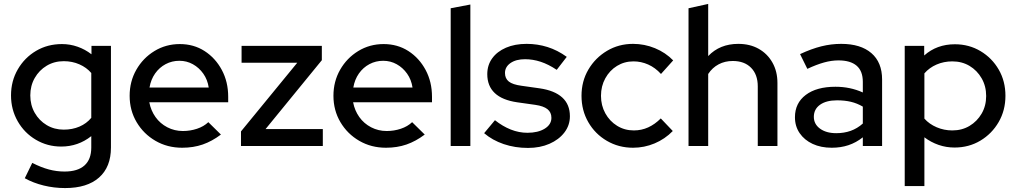

<svg xmlns="http://www.w3.org/2000/svg" viewBox="-20 -742 5167 976"><path d="M311 214Q255 214 202 201Q149 188 106 164L144 86Q189 109 228.5 119.5Q268 130 308 130Q375 130 409.5 99Q444 68 444 8V-50Q377 3 291 3Q221 3 162.5 -31.5Q104 -66 70 -125.5Q36 -185 36 -257Q36 -330 70.5 -389.5Q105 -449 163.5 -483.5Q222 -518 295 -518Q336 -518 374.5 -504.5Q413 -491 445 -466V-509H544V8Q544 107 483.5 160.5Q423 214 311 214ZM304 -83Q348 -83 384 -98.5Q420 -114 444 -143V-371Q420 -399 383.5 -415Q347 -431 304 -431Q256 -431 217.5 -408Q179 -385 156.5 -345.5Q134 -306 134 -257Q134 -208 156.5 -168.5Q179 -129 217.5 -106Q256 -83 304 -83Z M906 9Q831 9 770.5 -26Q710 -61 674.5 -121Q639 -181 639 -255Q639 -328 673 -387.5Q707 -447 765 -482.5Q823 -518 894 -518Q965 -518 1020 -482.5Q1075 -447 1107.5 -386.5Q1140 -326 1140 -250V-222H739Q747 -180 770.5 -147Q794 -114 830.5 -95Q867 -76 910 -76Q947 -76 981.5 -87.5Q1016 -99 1039 -121L1103 -58Q1058 -24 1010.5 -7.5Q963 9 906 9ZM740 -297H1041Q1035 -337 1013.5 -367.5Q992 -398 960.5 -415.5Q929 -433 892 -433Q854 -433 822 -416Q790 -399 768.5 -368.5Q747 -338 740 -297Z M1205 0V-74L1491 -423H1208V-509H1616V-436L1330 -86H1621V0Z M1942 9Q1867 9 1806.5 -26Q1746 -61 1710.5 -121Q1675 -181 1675 -255Q1675 -328 1709 -387.5Q1743 -447 1801 -482.5Q1859 -518 1930 -518Q2001 -518 2056 -482.5Q2111 -447 2143.5 -386.5Q2176 -326 2176 -250V-222H1775Q1783 -180 1806.5 -147Q1830 -114 1866.5 -95Q1903 -76 1946 -76Q1983 -76 2017.5 -87.5Q2052 -99 2075 -121L2139 -58Q2094 -24 2046.5 -7.5Q1999 9 1942 9ZM1776 -297H2077Q2071 -337 2049.5 -367.5Q2028 -398 1996.5 -415.5Q1965 -433 1928 -433Q1890 -433 1858 -416Q1826 -399 1804.5 -368.5Q1783 -338 1776 -297Z M2271 0V-700L2371 -719V0Z M2664 10Q2598 10 2540.5 -9.5Q2483 -29 2441 -65L2496 -131Q2535 -100 2576.5 -83.5Q2618 -67 2661 -67Q2715 -67 2749 -88Q2783 -109 2783 -143Q2783 -171 2763 -187Q2743 -203 2701 -209L2609 -222Q2533 -233 2495 -269Q2457 -305 2457 -365Q2457 -411 2482 -445.5Q2507 -480 2552 -499.5Q2597 -519 2657 -519Q2712 -519 2763 -503Q2814 -487 2861 -453L2810 -387Q2768 -415 2728.5 -428Q2689 -441 2649 -441Q2603 -441 2575 -421.5Q2547 -402 2547 -371Q2547 -343 2566.5 -327.5Q2586 -312 2631 -306L2723 -293Q2799 -282 2838 -246.5Q2877 -211 2877 -151Q2877 -105 2849 -68.5Q2821 -32 2773 -11Q2725 10 2664 10Z M3198 9Q3125 9 3065 -26Q3005 -61 2970.5 -121Q2936 -181 2936 -255Q2936 -329 2971 -388.5Q3006 -448 3065.5 -483.5Q3125 -519 3198 -519Q3256 -519 3309.5 -497Q3363 -475 3402 -435L3340 -366Q3311 -398 3275 -414Q3239 -430 3200 -430Q3154 -430 3116.5 -407Q3079 -384 3057 -344Q3035 -304 3035 -255Q3035 -206 3057 -166Q3079 -126 3117 -102.5Q3155 -79 3202 -79Q3241 -79 3275 -94.5Q3309 -110 3339 -140L3400 -76Q3360 -35 3307.5 -13Q3255 9 3198 9Z M3480 0V-700L3580 -722V-457Q3639 -519 3733 -519Q3792 -519 3836.5 -494Q3881 -469 3906.5 -424Q3932 -379 3932 -320V0H3832V-303Q3832 -363 3798 -397.5Q3764 -432 3705 -432Q3665 -432 3633 -415Q3601 -398 3580 -366V0Z M4208 9Q4153 9 4111 -10.5Q4069 -30 4045 -65Q4021 -100 4021 -146Q4021 -218 4076 -259.5Q4131 -301 4227 -301Q4302 -301 4366 -272V-326Q4366 -381 4334.5 -408Q4303 -435 4242 -435Q4207 -435 4169 -424.5Q4131 -414 4084 -392L4047 -467Q4105 -494 4155 -506.5Q4205 -519 4256 -519Q4355 -519 4409.5 -472Q4464 -425 4464 -338V0H4366V-44Q4332 -17 4293 -4Q4254 9 4208 9ZM4117 -148Q4117 -111 4148.5 -88Q4180 -65 4231 -65Q4271 -65 4304.5 -77Q4338 -89 4366 -114V-200Q4337 -217 4305.5 -224.5Q4274 -232 4235 -232Q4180 -232 4148.5 -209.5Q4117 -187 4117 -148Z M4579 204V-509H4678V-460Q4742 -517 4834 -517Q4906 -517 4964.5 -482Q5023 -447 5057 -388Q5091 -329 5091 -255Q5091 -181 5056.5 -121.5Q5022 -62 4963.5 -27Q4905 8 4832 8Q4790 8 4751 -5.5Q4712 -19 4679 -44V204ZM4821 -79Q4870 -79 4908.5 -102Q4947 -125 4970 -164.5Q4993 -204 4993 -254Q4993 -304 4970 -344Q4947 -384 4908.5 -407Q4870 -430 4821 -430Q4778 -430 4741 -414Q4704 -398 4679 -369V-139Q4704 -111 4741.5 -95Q4779 -79 4821 -79Z"/></svg>

Font: Red Hat Display Medium
Style: Regular
Weight: 500
Designer: Pentagram, MCKL
Foundry: Pentagram, MCKL
Version: Version 1.023